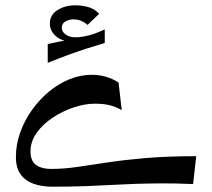

<svg xmlns="http://www.w3.org/2000/svg" viewBox="-20 -694 800 724"><path d="M176 10Q139 10 108 -0.5Q77 -11 58.5 -35.5Q40 -60 40 -102Q40 -149 56 -194Q72 -239 100 -278.5Q128 -318 164 -348Q200 -378 241.5 -395Q283 -412 326 -412Q381 -412 427 -383L439 -279Q415 -292 392.5 -297.5Q370 -303 338 -303Q300 -303 258 -289Q216 -275 179 -250.5Q142 -226 118.5 -193.5Q95 -161 95 -123Q95 -87 116 -72Q137 -57 172 -57Q220 -57 271.5 -64.5Q323 -72 385.5 -81.5Q448 -91 529.5 -98Q611 -105 720 -105L708 0Q636 -3 583 -2.5Q530 -2 486 -0.5Q442 1 398 3.5Q354 6 301 8Q248 10 176 10ZM282 -530 264 -536Q216 -536 192 -556.5Q168 -577 168 -605Q168 -638 197 -656Q226 -674 263 -674Q286 -674 310.5 -668Q335 -662 354 -642L310 -600Q299 -610 286 -615.5Q273 -621 256 -621Q240 -621 226.5 -613Q213 -605 213 -590Q213 -571 234 -560Q255 -549 294 -556Q320 -561 335 -566.5Q350 -572 375 -583V-532ZM160 -457V-528Q203 -537 237 -544Q271 -551 304 -557Q337 -563 375 -569V-532Q335 -520 304 -510Q273 -500 240 -488Q207 -476 160 -457Z"/></svg>

Font: Marhey Light Light
Style: Regular
Weight: 300
Version: Version 1.000